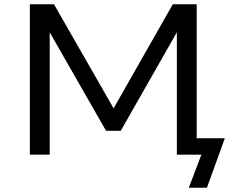

<svg xmlns="http://www.w3.org/2000/svg" viewBox="-20 -725 1077 900"><path d="M865 155 924 0H809V-580L811 -577L546 -112H477L211 -577L213 -580V0H120V-705H233L516 -211H509L790 -705H902V-77H1034L950 155Z"/></svg>

Font: Nunito Sans 7pt SemiExpanded
Style: Regular
Weight: 400
Width: 6
Designer: Vernon Adams
Foundry: Vernon Adams
Version: Version 3.101;gftools[0.9.27]